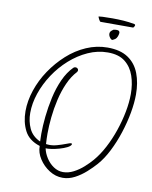

<svg xmlns="http://www.w3.org/2000/svg" viewBox="-97 -957 829 1044"><g transform="rotate(10 318.0 -434.5)"><path d="M321 16Q282 16 247.5 -6Q213 -28 191 -62Q169 -96 169 -132V-133Q108 -152 84 -199Q60 -246 60 -306Q60 -363 80 -422.5Q100 -482 136 -535.5Q172 -589 219.5 -632Q267 -675 323.5 -699.5Q380 -724 440 -724Q511 -724 554 -695Q597 -666 616.5 -615Q636 -564 636 -499Q636 -453 626 -397.5Q616 -342 597.5 -285Q579 -228 553.5 -177.5Q528 -127 497 -92Q477 -69 448.5 -43.5Q420 -18 387.5 -1Q355 16 321 16ZM318 -15Q347 -15 376 -30Q405 -45 430 -67.5Q455 -90 472 -110Q502 -145 527 -192.5Q552 -240 570 -293Q588 -346 598 -398.5Q608 -451 608 -497Q608 -551 592.5 -596.5Q577 -642 542 -670Q507 -698 446 -698Q390 -698 337 -674Q284 -650 238.5 -609.5Q193 -569 159 -517.5Q125 -466 106 -410Q87 -354 87 -301Q87 -255 105 -216Q123 -177 167 -157Q167 -168 166.5 -179Q166 -190 166 -200Q166 -242 171.5 -295Q177 -348 189 -402.5Q201 -457 222.5 -504.5Q244 -552 275 -583Q280 -588 287 -588Q293 -588 298 -584Q303 -580 303 -573L300 -565Q271 -534 251.5 -490Q232 -446 220.5 -396Q209 -346 204 -297Q199 -248 199 -207Q199 -193 199.5 -178Q200 -163 201 -149L212 -148Q235 -146 261.5 -153.5Q288 -161 308.5 -169Q329 -177 334 -177Q340 -177 340 -172Q337 -162 319 -153Q301 -144 278 -137.5Q255 -131 234 -128Q213 -125 203 -126Q208 -100 224.5 -74Q241 -48 265.5 -31.5Q290 -15 318 -15ZM460 -770Q453 -767 444.5 -778Q436 -789 436 -800Q436 -810 444 -817Q452 -824 454 -825Q459 -826 463.5 -826.5Q468 -827 472 -827Q489 -827 489 -813Q489 -810 487 -802Q485 -793 479.5 -784.5Q474 -776 460 -770ZM378 -855Q374 -855 368 -866.5Q362 -878 362 -882Q365 -883 384.5 -884Q404 -885 438 -885Q468 -885 498.5 -883Q529 -881 561 -875Q566 -873 566 -870Q566 -866 562.5 -860.5Q559 -855 558 -855Z"/></g></svg>

Font: Licorice
Style: Regular
Weight: 400
Designer: Robert E. Leuschke
Foundry: Robert E. Leuschke
Version: Version 1.010; ttfautohint (v1.8.3)